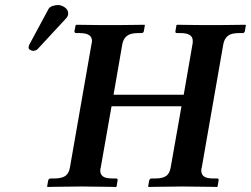

<svg xmlns="http://www.w3.org/2000/svg" viewBox="-20 -745 1001 766"><path d="M748 -569Q749 -572 749 -575.5Q749 -579 749 -582Q749 -613 701 -613H687Q678 -613 680 -621L684 -645L686 -646Q686 -646 701.5 -646Q717 -646 740 -645.5Q763 -645 785.5 -645Q808 -645 823 -645Q836 -645 858.5 -645Q881 -645 904 -645.5Q927 -646 943 -646Q959 -646 959 -646L961 -645L957 -621Q955 -613 948 -613H933Q902 -613 888.5 -601.5Q875 -590 871 -569L785 -77Q784 -74 783.5 -71Q783 -68 783 -65Q783 -49 794 -41Q805 -33 831 -33H846Q854 -33 852 -24L848 -1L846 1Q846 1 830 0.5Q814 0 790.5 0Q767 0 744.5 -0.5Q722 -1 709 -1Q694 -1 671.5 -0.5Q649 0 626.5 0Q604 0 588.5 0.5Q573 1 573 1L571 -1L575 -24Q577 -33 585 -33H599Q629 -33 643 -43Q657 -53 661 -77L704 -321H425L382 -77Q381 -74 380.5 -71Q380 -68 380 -65Q380 -49 391 -41Q402 -33 429 -33H443Q451 -33 449 -24L445 -1L443 1Q443 1 427 0.5Q411 0 388 0Q365 0 342.5 -0.5Q320 -1 306 -1Q291 -1 268.5 -0.5Q246 0 223.5 0Q201 0 185.5 0.5Q170 1 170 1L168 -1L172 -24Q174 -33 182 -33H196Q226 -33 240.5 -43Q255 -53 259 -77L345 -569Q347 -577 347 -582Q347 -613 298 -613H284Q277 -613 277 -621L282 -645L284 -646Q284 -646 299.5 -646Q315 -646 337.5 -645.5Q360 -645 382.5 -645Q405 -645 420 -645Q433 -645 455.5 -645Q478 -645 501.5 -645.5Q525 -646 541 -646Q557 -646 557 -646L558 -645L554 -621Q552 -613 545 -613H531Q500 -613 486 -601.5Q472 -590 468 -569L433 -367H713ZM211 -725Q225 -725 238.5 -715.5Q252 -706 252 -692V-688Q250 -678 243 -671L130 -549Q126 -545 120.5 -543.5Q115 -542 112 -542Q107 -542 100.5 -546Q94 -550 94 -555Q94 -561 97 -567L174 -710Q179 -718 191 -721.5Q203 -725 211 -725Z"/></svg>

Font: Libertinus Serif Semibold Italic
Style: Regular
Weight: 600
Italic angle: -11.5°
Designer: Philipp H. Poll, Khaled Hosny
Foundry: Caleb Maclennan
Version: Version 7.051;RELEASE